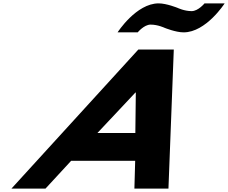

<svg xmlns="http://www.w3.org/2000/svg" viewBox="-20 -1119 1353 1139"><path d="M956.2 -954C956.2 -954 1022 -927 1069.2 -927C1202.3 -927 1312.8 -1099 1312.8 -1099H1193.3C1193.3 -1099 1155.7 -1053 1117 -1053C1073.4 -1053 1034.1 -1072 1034.1 -1072C1034.1 -1072 968.2 -1099 921.1 -1099C788 -1099 677.5 -927 677.5 -927H796.9C796.9 -927 834.5 -973 873.3 -973C916.8 -973 956.2 -954 956.2 -954ZM1011 -825H800.5L47.7 0H249.7L402 -165H781.9L777.3 0H979.3ZM782.9 -330H557.9L783.3 -570H785.7Z"/></svg>

Font: Hussar
Style: BdSuprExtOblFive
Weight: 700
Foundry: Cannot Into Space Fonts
Version: Version 2.00